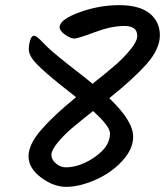

<svg xmlns="http://www.w3.org/2000/svg" viewBox="-20 -749 642 747"><path d="M405 -367Q498 -279 498 -217Q498 -168 454.5 -121.5Q411 -75 349.5 -48.5Q288 -22 238 -22Q188 -22 139.5 -58.5Q91 -95 91 -141Q91 -187 140 -243.5Q189 -300 276 -371Q131 -483 106 -520Q92 -540 92 -557.5Q92 -575 97.5 -592.5Q103 -610 112 -610Q121 -610 137 -593.5Q153 -577 166.5 -564Q180 -551 210.5 -526Q241 -501 280 -471Q319 -441 340 -423Q399 -470 429 -496Q459 -522 486.5 -555Q514 -588 514 -610Q514 -648 463.5 -648Q413 -648 348 -623.5Q283 -599 269 -599Q255 -599 233.5 -614Q212 -629 212 -643Q212 -673 289 -701Q366 -729 444 -729Q522 -729 562 -697Q602 -665 602 -611.5Q602 -558 550 -499.5Q498 -441 405 -367ZM408 -230Q408 -258 342 -317Q288 -274 259 -249.5Q230 -225 205 -195Q180 -165 180 -146.5Q180 -128 197.5 -113Q215 -98 236 -98Q291 -98 349.5 -138.5Q408 -179 408 -230Z"/></svg>

Font: Kalam
Style: Regular
Weight: 400
Designer: Lipi Raval (Devanagari and Latin), Jonny Pinhorn (Latin)
Foundry: Indian Type Foundry
Version: Version 2.001;PS 1.0;hotconv 1.0.79;makeotf.lib2.5.61930; tt